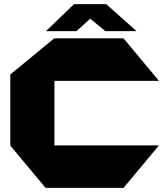

<svg xmlns="http://www.w3.org/2000/svg" viewBox="-20 -911 793 931"><path d="M201 0 30 -205V-206H750V-205L579 0ZM30 -206V-550L243 -725H244V-206ZM244 -519V-725H579L750 -520V-519ZM491 -760 364 -864 495 -891 641 -761V-760ZM204 -760V-761L339 -891H495L351 -760Z"/></svg>

Font: Foldit ExtraBold
Style: Regular
Weight: 800
Version: Version 1.003